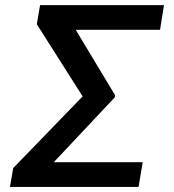

<svg xmlns="http://www.w3.org/2000/svg" viewBox="-20 -736 685 756"><path d="M541.9 -97.3H191.8L431.8 -352.6L432.9 -361.5L278.1 -618.6H610.1L625.7 -715.9H137.8L125 -640.6L305.4 -356.5L32 -74.2L19.2 0H525.6Z"/></svg>

Font: Magic Ui Pro Medium
Style: Italic
Weight: 500
Italic angle: -9.39999°
Designer: Stefan Endress, Andreas Faust
Version: Version 1.000;FEAKit 1.0